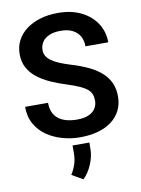

<svg xmlns="http://www.w3.org/2000/svg" viewBox="-103 -790 816 1110"><g transform="rotate(-10 305.0 -234.5)"><path d="M439.9 -184.6Q439.9 -205.1 433.8 -221.4Q427.7 -237.8 411.9 -251.2Q396 -264.6 367.4 -277.6Q338.9 -290.5 293.9 -304.7Q244.1 -320.3 201.2 -339.8Q158.2 -359.4 125.7 -385.3Q93.3 -411.1 75.2 -445.1Q57.1 -479 57.1 -523.9Q57.1 -567.9 75.9 -604Q94.7 -640.1 129.4 -666.3Q164.1 -692.4 211.2 -706.5Q258.3 -720.7 315.4 -720.7Q394.5 -720.7 452.4 -691.9Q510.3 -663.1 542 -613.8Q573.7 -564.5 573.7 -502.9H439.9Q439.9 -536.1 426 -561.5Q412.1 -586.9 384 -601.6Q356 -616.2 313.5 -616.2Q272.5 -616.2 245.4 -604Q218.3 -591.8 204.8 -570.8Q191.4 -549.8 191.4 -523.9Q191.4 -504.4 200.7 -489Q210 -473.6 228.5 -460.2Q247.1 -446.8 274.7 -435.3Q302.2 -423.8 338.9 -412.6Q397.5 -395 441.7 -373.5Q485.8 -352.1 515.4 -324.7Q544.9 -297.4 559.8 -263.2Q574.7 -229 574.7 -185.5Q574.7 -139.6 556.6 -103.5Q538.6 -67.4 504.9 -42Q471.2 -16.6 424.1 -3.4Q377 9.8 318.8 9.8Q267.1 9.8 216.6 -4.2Q166 -18.1 125 -46.1Q84 -74.2 59.6 -117.4Q35.2 -160.6 35.2 -218.8H169.9Q169.9 -185.1 180.9 -161.4Q191.9 -137.7 212.2 -122.8Q232.4 -107.9 259.8 -101.1Q287.1 -94.2 318.8 -94.2Q359.9 -94.2 386.5 -105.7Q413.1 -117.2 426.5 -137.7Q439.9 -158.2 439.9 -184.6ZM365.2 48.8V85Q365.2 128.9 345.7 175.5Q326.2 222.2 294.9 252.4L230 214.8Q247.1 188 256.8 158.9Q266.6 129.9 266.6 90.3V48.8Z"/></g></svg>

Font: Roboto SemiBold
Style: Regular
Weight: 600
Designer: Christian Robertson
Foundry: Google
Version: Version 3.009; 2024